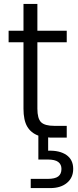

<svg xmlns="http://www.w3.org/2000/svg" viewBox="-20 -703 396 981"><path d="M100 -487H24V-546H100V-683H171V-546H321V-487H171V-148Q171 -97 190 -78.5Q209 -60 257 -60H321V0H246Q241 0 236 0Q231 0 226 -1V67Q285 65 319.5 89Q354 113 354 160Q354 205 322 231.5Q290 258 237 258H137V211H223Q261 211 277.5 198.5Q294 186 294 160Q294 137 277.5 124.5Q261 112 223 112H176V-10Q138 -24 119 -56.5Q100 -89 100 -148Z"/></svg>

Font: SVN-Poppins Light
Style: Regular
Weight: 300
Designer: Ninad Kale (Devanagari), Jonny Pinhorn (Latin)
Foundry: Indian Type Foundry
Version: Version 3.002 2017; ttfautohint (v1.8.3)